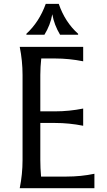

<svg xmlns="http://www.w3.org/2000/svg" viewBox="-20 -982 561 1002"><path d="M218.8 -961.9H286.6Q319.3 -866.7 387.7 -805.7V-800.8H293.5Q262.7 -852.1 252.9 -907.7Q243.2 -851.6 211.9 -800.8H117.7V-805.7Q184.6 -867.2 218.8 -961.9ZM83 0Q97.7 -73.2 97.7 -146.5V-590.8Q97.7 -664.1 83 -737.3H414.1V-662.1Q340.8 -676.8 267.6 -676.8H195.3Q190.4 -631.8 190.4 -590.8V-400.9H267.6Q340.8 -400.9 414.1 -415.5V-325.7Q340.8 -340.3 267.6 -340.3H190.4V-146.5Q190.4 -105.5 194.3 -60.5H326.2Q403.3 -60.5 472.7 -75.2V0Z"/></svg>

Font: Classica
Style: Book
Weight: 400
Designer: Wojciech Kalinowski "wmk69" (wmk69@o2.pl)
Foundry: Wojciech Kalinowski "wmk69" (wmk69@o2.pl)
Version: Version 2.1.1; 2021-05-14